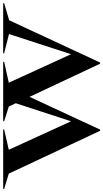

<svg xmlns="http://www.w3.org/2000/svg" viewBox="222 -932 665 1238"><g transform="rotate(-90 555.0 -312.5)"><path d="M550 -455 338.8 0H331.2L55 -588.8L-43.8 -618.8V-625H340V-618.8L208.8 -588.8L392.5 -187.5L508.8 -543.8L487.5 -588.8L392.5 -618.8V-625H776.2V-618.8L641.2 -588.8L825 -187.5L955 -587.5L831.2 -618.8V-625H1153.8V-618.8L1043.8 -586.2L771.2 0H763.8Z"/></g></svg>

Font: Equateur
Style: Regular
Weight: 400
Designer: Ange Degheest & Eugénie Bidaut
Foundry: Velvetyne Type Foundry
Version: Version 1.000;FEAKit 1.0